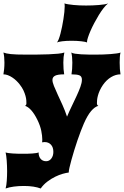

<svg xmlns="http://www.w3.org/2000/svg" viewBox="-37 -828 723 1117"><path d="M-4.4 58.6Q1.5 61 12.2 62.5Q22.9 64 36.6 64.9Q50.3 65.9 65.7 66.2Q81.1 66.4 96.2 66.4Q111.3 66.4 125.7 66.2Q140.1 65.9 152.3 64.9Q164.6 64 173.8 62.5Q183.1 61 187.5 58.6Q187.5 82 199.2 95.9Q210.9 109.9 231.4 109.9Q250 109.9 261.7 94.2Q273.4 78.6 273.4 55.7Q273.4 28.8 259.5 13.7Q245.6 -1.5 222.2 -1.5Q215.3 -1.5 208 0Q208.5 -3.4 208.7 -8.1Q209 -12.7 209 -16.6Q209 -37.6 203.1 -66.9Q197.3 -96.2 180.7 -130.4Q163.6 -165.5 145 -186.3Q126.5 -207 108.4 -212.4Q116.7 -215.3 116.7 -227.5Q116.7 -233.9 116 -244.9Q115.2 -255.9 111.3 -270.3Q107.4 -284.7 99.6 -301.8Q91.8 -318.8 77.1 -337.4Q68.8 -348.1 58.1 -358.4Q47.4 -368.7 34.9 -377Q22.5 -385.3 9.3 -390.4Q-3.9 -395.5 -17.1 -395.5Q-14.6 -409.7 -12.9 -426.5Q-11.2 -443.4 -11.2 -463.9Q-11.2 -499 -17.1 -522.5Q-9.8 -519.5 0.2 -517.3Q10.3 -515.1 25.4 -513.4Q40.5 -511.7 62 -511Q83.5 -510.3 113.8 -510.3Q145 -510.3 179.4 -510.5Q213.9 -510.7 245.1 -512Q276.4 -513.2 301 -515.6Q325.7 -518.1 337.4 -522.5Q334.5 -510.3 333 -496.1Q331.5 -481.9 331.5 -463.9Q331.5 -422.9 336.4 -395.5Q299.8 -395.5 283.9 -387.7Q268.1 -379.9 268.1 -362.8Q268.1 -349.6 276.9 -327.6Q285.6 -305.7 298.8 -277.6Q312 -249.5 326.7 -216.8Q341.3 -184.1 353 -149.4Q365.7 -180.2 380.9 -211.2Q396 -242.2 408.9 -270.3Q421.9 -298.3 430.7 -322.5Q439.5 -346.7 439.5 -364.3Q439.5 -383.8 425.3 -389.6Q411.1 -395.5 378.9 -395.5Q383.8 -422.9 383.8 -463.9Q383.8 -499 377.9 -522.5Q384.3 -518.1 399.7 -515.6Q415 -513.2 435.3 -512Q455.6 -510.7 478.5 -510.5Q501.5 -510.3 522.5 -510.3Q541 -510.3 563.5 -511Q585.9 -511.7 606.4 -513.4Q627 -515.1 642.8 -517.3Q658.7 -519.5 664.1 -522.5Q661.1 -510.3 660.2 -496.1Q659.2 -481.9 659.2 -463.9Q659.2 -422.9 664.1 -395.5Q636.2 -395.5 609.4 -379.4Q582.5 -363.3 562 -334Q550.3 -316.9 543.2 -301Q536.1 -285.2 532.5 -271.2Q528.8 -257.3 527.8 -246.1Q526.9 -234.9 526.9 -227.5Q526.9 -215.3 535.2 -212.4Q514.2 -206.5 493.2 -182.1Q472.2 -157.7 450.7 -108.9Q442.9 -90.8 433.1 -65.4Q423.3 -40 413.6 -11.5Q403.8 17.1 394.8 46.6Q385.7 76.2 378.7 101.8Q371.6 127.4 367.2 147Q362.8 166.5 362.8 175.8Q349.1 177.2 328.1 183.1Q307.1 189 284.2 200.2Q261.2 211.4 238.8 228.3Q216.3 245.1 199.7 268.6Q182.1 261.7 157.2 257.8Q132.3 253.9 102.5 253.9Q70.3 253.9 43.2 257.6Q16.1 261.2 -4.4 268.6Q-2 260.3 -0.2 248.5Q1.5 236.8 2.4 223.4Q3.4 210 3.9 195.6Q4.4 181.2 4.4 168Q4.4 151.9 3.7 136Q2.9 120.1 2 105.7Q1 91.3 -0.7 79.3Q-2.4 67.4 -4.4 58.6ZM294.4 -581.1Q299.3 -586.4 304.7 -600.3Q310.1 -614.3 314.9 -632.8Q319.8 -651.4 324.2 -673.3Q328.6 -695.3 332 -716.8Q335.4 -738.3 337.4 -757.8Q339.4 -777.3 339.4 -791Q339.4 -802.2 337.9 -808.1Q346.2 -805.2 360.1 -803Q374 -800.8 390.9 -799.1Q407.7 -797.4 426.8 -796.6Q445.8 -795.9 464.4 -795.9Q481.9 -795.9 501 -796.6Q520 -797.4 537.6 -798.8Q555.2 -800.3 569.6 -802.5Q584 -804.7 591.8 -808.1Q579.6 -798.8 565.7 -781Q551.8 -763.2 538.3 -741.2Q524.9 -719.2 512.2 -695.3Q499.5 -671.4 490 -649.7Q480.5 -627.9 474.9 -610.6Q469.2 -593.3 469.2 -584.5Q469.2 -582 469.7 -581.1Q465.8 -583 456.8 -584.7Q447.8 -586.4 435.5 -587.9Q423.3 -589.4 408.7 -590.1Q394 -590.8 378.9 -590.8Q364.3 -590.8 350.6 -590.1Q336.9 -589.4 325.4 -587.9Q314 -586.4 305.9 -584.7Q297.9 -583 294.4 -581.1Z"/></svg>

Font: Arbutus
Style: Regular
Weight: 400
Designer: Karolina Lach
Foundry: Sorkin Type Co.
Version: Version 1.002